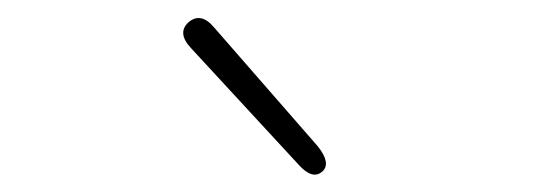

<svg xmlns="http://www.w3.org/2000/svg" viewBox="-20 -833 626 215"><path d="M341 -641Q330 -631 314 -649L194 -779Q178 -796 191 -808Q205 -820 220 -802L336 -669Q351 -650 341 -641Z"/></svg>

Font: Resource Han Rounded KR ExtraLight
Style: Regular
Weight: 250
Designer: Cyano Hao (round all glyphs); Ryoko NISHIZUKA 西塚涼子 (kana, bopomofo & ideographs); Paul D. Hunt (Latin, Greek & Cyrillic)
Foundry: Cyano Hao
Version: 0.990